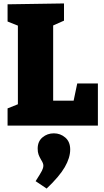

<svg xmlns="http://www.w3.org/2000/svg" viewBox="-20 -730 604 1116"><path d="M408 -145 429 -245H549V0H24V-100L84 -124V-581L24 -605V-705L352 -710V-610L289 -582V-145ZM187 323Q216 278 224 262Q232 246 232 232Q232 219 219 199Q209 182 204 168Q199 154 199 134Q199 92 227 68.5Q255 45 293 45Q331 45 359.5 69.5Q388 94 388 139Q388 187 356.5 241.5Q325 296 251 366Z"/></svg>

Font: Bitter Pro Black
Style: Regular
Weight: 900
Designer: Sol Matas, and Bitter project Authors
Foundry: Sol Matas
Version: Version 1.010